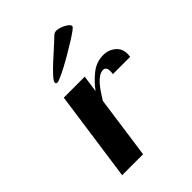

<svg xmlns="http://www.w3.org/2000/svg" viewBox="-193 -754 849 849"><g transform="rotate(-45 231.5 -329.0)"><path d="M66 0 126 -425H257L246 -346Q271 -381 305.5 -408Q340 -435 382 -435Q418 -435 443 -411.5Q468 -388 461 -345H353Q354 -350 354.5 -357.5Q355 -365 354 -372Q353 -379 348.5 -384Q344 -389 335 -389Q323 -389 310 -381Q297 -373 285 -359.5Q273 -346 261 -328.5Q249 -311 238 -293L197 0ZM145 -502Q146 -510 163 -528.5Q180 -547 202 -567.5Q224 -588 245 -606.5Q266 -625 274 -633Q283 -641 291.5 -649.5Q300 -658 313 -658Q319 -658 330 -655Q341 -652 351.5 -646.5Q362 -641 369.5 -634.5Q377 -628 376 -621Q376 -617 361 -606Q346 -595 323.5 -581Q301 -567 274 -551Q247 -535 222.5 -522Q198 -509 179 -500.5Q160 -492 154 -492Q143 -492 145 -502Z"/></g></svg>

Font: Gamine
Style: Bold Italic
Weight: 700
Designer: Tapiwanashe Sebastian Garikayi
Version: Version 1.000